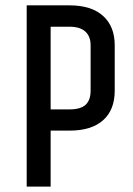

<svg xmlns="http://www.w3.org/2000/svg" viewBox="-20 -690 500 720"><path d="M319.8 -350.1V-520Q319.8 -553.7 299.8 -571.8Q279.8 -589.8 241.2 -589.8H169.9V-279.8H241.2Q282.2 -279.8 301 -297.1Q319.8 -314.5 319.8 -350.1ZM241.2 -200.2H169.9V9.8H80.1V-669.9H241.2Q322.3 -669.9 366.2 -630.6Q410.2 -591.3 410.2 -520V-350.1Q410.2 -277.8 366.5 -239Q322.8 -200.2 241.2 -200.2Z"/></svg>

Font: Unica One
Style: Bold
Weight: 400
Designer: Eduardo Rodriguez Tunni
Foundry: Eduardo Rodriguez Tunni
Version: Version 1.001